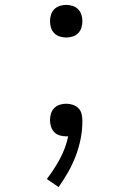

<svg xmlns="http://www.w3.org/2000/svg" viewBox="-20 -548 540 783"><path d="M219 215 171 182Q201 143 224.5 99.5Q248 56 258 8H249Q236 8 223 4Q210 0 201 -9.5Q192 -19 188 -32Q184 -45 184 -58Q184 -72 188 -85Q192 -98 201.5 -107.5Q211 -117 224 -121Q237 -125 250 -125Q264 -125 277.5 -120.5Q291 -116 300.5 -106Q310 -96 313 -82Q316 -68 316 -55Q316 -18 309 17.5Q302 53 289 87.5Q276 122 258 153.5Q240 185 219 215ZM250 -395Q237 -395 224 -399Q211 -403 201.5 -412.5Q192 -422 188 -435Q184 -448 184 -462Q184 -475 188 -488Q192 -501 201.5 -510.5Q211 -520 224 -524Q237 -528 250 -528Q263 -528 276 -524Q289 -520 298.5 -510.5Q308 -501 312 -488Q316 -475 316 -462Q316 -448 312 -435Q308 -422 298.5 -412.5Q289 -403 276 -399Q263 -395 250 -395Z"/></svg>

Font: Iosevka Light
Style: Regular
Weight: 300
Monospace: yes
Designer: Belleve Invis
Foundry: Belleve Invis
Version: Version 32.5.0; ttfautohint (v1.8.4)